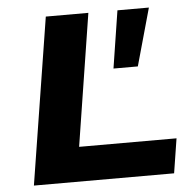

<svg xmlns="http://www.w3.org/2000/svg" viewBox="-51 -757 825 809"><g transform="rotate(-5 361.5 -352.5)"><path d="M60 0 172 -705H352L264 -146H676L653 0ZM437 -462 475 -705H608L540 -462Z"/></g></svg>

Font: Nunito Sans 10pt Expanded ExtraBold
Style: Italic
Weight: 800
Width: 7
Italic angle: -9°
Designer: Vernon Adams
Foundry: Vernon Adams
Version: Version 3.101;gftools[0.9.27]